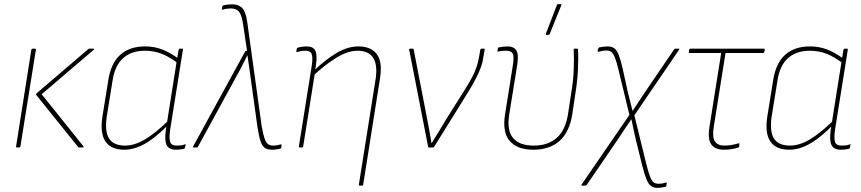

<svg xmlns="http://www.w3.org/2000/svg" viewBox="-20 -715 4176 931"><path d="M363 0Q360 0 359 -2L157 -253Q153 -257 158 -263L407 -476Q409 -479 413 -479H434Q436 -479 436.5 -477.5Q437 -476 435 -474L182 -258L385 -5Q386 -3 385 -1.5Q384 0 382 0ZM62 0Q56 0 58 -5L132 -474Q134 -479 138 -479H149Q155 -479 154 -474L79 -5Q77 0 73 0Z M583 11Q518 11 491 -29.5Q464 -70 477 -152L505 -326Q518 -409 563.5 -449.5Q609 -490 683 -490Q727 -490 765.5 -475.5Q804 -461 846 -430L842 -409Q799 -441 762 -455Q725 -469 682 -469Q618 -469 577.5 -433.5Q537 -398 526 -325L498 -152Q487 -79 508.5 -44Q530 -9 587 -9Q632 -9 682 -38.5Q732 -68 794 -128L790 -104Q751 -65 716 -39.5Q681 -14 648 -1.5Q615 11 583 11ZM833 11Q800 11 788.5 -10.5Q777 -32 784 -84L788 -108L789 -116L837 -419L838 -426L846 -474Q848 -479 852 -479H864Q868 -479 867 -474L805 -86Q799 -42 805.5 -25.5Q812 -9 836 -9Q848 -9 857.5 -10Q867 -11 876 -15Q881 -17 880 -12L877 1Q876 6 870 7Q864 8 854.5 9.5Q845 11 833 11Z M1300 11Q1279 11 1266 3.5Q1253 -4 1244.5 -27Q1236 -50 1229 -95L1190 -376Q1188 -394 1185 -411.5Q1182 -429 1180 -446H1179Q1170 -428 1161 -410Q1152 -392 1143 -375L939 -2Q938 0 934 0H918Q915 0 916 -4L1169 -466Q1170 -468 1173 -468H1178L1159 -596Q1152 -643 1138.5 -658.5Q1125 -674 1101 -674Q1090 -674 1079.5 -672.5Q1069 -671 1060 -668Q1056 -667 1056 -671L1058 -684Q1059 -688 1064 -689Q1082 -694 1107 -694Q1137 -694 1154.5 -676Q1172 -658 1179 -607L1249 -102Q1256 -63 1263 -43Q1270 -23 1280 -16Q1290 -9 1304 -9Q1314 -9 1322.5 -10.5Q1331 -12 1342 -15Q1346 -16 1345 -10L1344 0Q1343 5 1339 6Q1329 8 1319.5 9.5Q1310 11 1300 11Z M1725 185Q1719 185 1720 181L1801 -329Q1823 -469 1713 -469Q1666 -469 1611 -435Q1556 -401 1499 -348L1503 -373Q1558 -426 1612 -458Q1666 -490 1718 -490Q1779 -490 1807.5 -452Q1836 -414 1822 -331L1741 181Q1740 185 1736 185ZM1434 0Q1428 0 1429 -4L1491 -392Q1498 -436 1491.5 -452.5Q1485 -469 1461 -469Q1451 -469 1441 -467.5Q1431 -466 1423 -463Q1416 -462 1417 -467L1419 -478Q1420 -481 1421 -482Q1422 -483 1424 -484Q1430 -486 1442.5 -488Q1455 -490 1466 -490Q1499 -490 1509 -469.5Q1519 -449 1512 -399L1508 -371L1507 -362L1450 -4Q1449 0 1445 0Z M2060 0Q2057 0 2056 -3L1964 -475Q1963 -479 1969 -479H1982Q1986 -479 1986 -475L2052 -134Q2057 -106 2062.5 -78Q2068 -50 2072 -21H2073Q2092 -51 2109.5 -80Q2127 -109 2145 -139L2232 -277Q2254 -312 2268 -338Q2282 -364 2290.5 -389.5Q2299 -415 2304 -445L2309 -474Q2310 -479 2315 -479H2326Q2331 -479 2330 -474L2325 -445Q2321 -415 2312 -389.5Q2303 -364 2288.5 -336Q2274 -308 2251 -270L2085 -3Q2083 0 2079 0Z M2566 11Q2489 11 2452 -31Q2415 -73 2429 -161L2466 -393Q2474 -440 2466.5 -454.5Q2459 -469 2436 -469Q2428 -469 2417.5 -468.5Q2407 -468 2396 -465Q2392 -464 2392 -468L2394 -480Q2395 -483 2395.5 -483.5Q2396 -484 2398 -485Q2406 -487 2418 -488.5Q2430 -490 2441 -490Q2471 -490 2483.5 -471Q2496 -452 2488 -400L2449 -159Q2437 -82 2468 -45.5Q2499 -9 2568 -9Q2636 -9 2678.5 -45.5Q2721 -82 2734 -160L2749 -259Q2760 -320 2762 -377Q2764 -434 2762 -475Q2762 -479 2765 -479H2778Q2783 -479 2783 -475Q2785 -435 2782.5 -379Q2780 -323 2770 -262L2755 -161Q2741 -74 2693 -31.5Q2645 11 2566 11ZM2629 -546Q2627 -546 2626.5 -547.5Q2626 -549 2627 -552L2681 -692Q2682 -694 2683.5 -694.5Q2685 -695 2687 -695H2699Q2701 -695 2702 -693.5Q2703 -692 2702 -690L2645 -549Q2644 -546 2638 -546Z M3168 196Q3151 196 3138.5 188Q3126 180 3116.5 158.5Q3107 137 3096 95L3064 -34Q3058 -58 3052.5 -85Q3047 -112 3042 -136H3041Q3025 -113 3010 -90.5Q2995 -68 2980 -45L2824 183Q2822 185 2818 185H2802Q2800 185 2799 183.5Q2798 182 2800 180L3032 -158L2979 -377Q2969 -418 2961 -437.5Q2953 -457 2944 -463.5Q2935 -470 2920 -470Q2910 -470 2900 -468Q2890 -466 2882 -464Q2877 -463 2878 -469L2880 -477Q2881 -483 2885 -485Q2896 -487 2906.5 -488.5Q2917 -490 2925 -490Q2946 -490 2958.5 -481Q2971 -472 2980 -449Q2989 -426 2999 -384L3023 -274Q3029 -250 3035 -226Q3041 -202 3047 -178H3048Q3064 -203 3080.5 -227.5Q3097 -252 3113 -276L3249 -476Q3250 -479 3255 -479H3271Q3277 -479 3273 -474L3056 -156L3116 89Q3126 127 3134 146Q3142 165 3151.5 170.5Q3161 176 3173 176Q3183 176 3191.5 174.5Q3200 173 3210 170Q3214 169 3213 174L3211 187Q3210 190 3207 191Q3197 193 3186.5 194.5Q3176 196 3168 196Z M3489 11Q3461 11 3443 -1Q3425 -13 3419.5 -37Q3414 -61 3420 -99L3477 -458H3324Q3319 -458 3320 -464L3322 -473Q3323 -479 3327 -479H3685Q3689 -479 3688 -474L3686 -463Q3685 -458 3680 -458H3498L3441 -100Q3433 -50 3446.5 -29.5Q3460 -9 3493 -9Q3510 -9 3527 -12Q3544 -15 3561 -20Q3566 -22 3565 -15L3564 -4Q3563 -1 3561.5 -0.5Q3560 0 3558 1Q3547 5 3528.5 8Q3510 11 3489 11Z M3807 11Q3742 11 3715 -29.5Q3688 -70 3701 -152L3729 -326Q3742 -409 3787.5 -449.5Q3833 -490 3907 -490Q3951 -490 3989.5 -475.5Q4028 -461 4070 -430L4066 -409Q4023 -441 3986 -455Q3949 -469 3906 -469Q3842 -469 3801.5 -433.5Q3761 -398 3750 -325L3722 -152Q3711 -79 3732.5 -44Q3754 -9 3811 -9Q3856 -9 3906 -38.5Q3956 -68 4018 -128L4014 -104Q3975 -65 3940 -39.5Q3905 -14 3872 -1.5Q3839 11 3807 11ZM4057 11Q4024 11 4012.5 -10.5Q4001 -32 4008 -84L4012 -108L4013 -116L4061 -419L4062 -426L4070 -474Q4072 -479 4076 -479H4088Q4092 -479 4091 -474L4029 -86Q4023 -42 4029.5 -25.5Q4036 -9 4060 -9Q4072 -9 4081.5 -10Q4091 -11 4100 -15Q4105 -17 4104 -12L4101 1Q4100 6 4094 7Q4088 8 4078.5 9.5Q4069 11 4057 11Z"/></svg>

Font: Sofia Sans Semi Condensed Thin
Style: Italic
Weight: 250
Italic angle: -9°
Version: Version 4.100